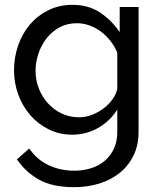

<svg xmlns="http://www.w3.org/2000/svg" viewBox="-20 -551 664 794"><path d="M279 6Q226 6 181.5 -16Q137 -38 105 -75Q73 -112 55.5 -160Q38 -208 38 -260Q38 -315 55.5 -364.5Q73 -414 105 -451Q137 -488 181.5 -509.5Q226 -531 280 -531Q346 -531 394 -499Q442 -467 475 -418V-522H553V-6Q553 50 532 92.5Q511 135 475 164Q439 193 390.5 208Q342 223 287 223Q198 223 142.5 192.5Q87 162 50 108L101 63Q132 109 181 132Q230 155 287 155Q323 155 355.5 145Q388 135 412 115Q436 95 450.5 65Q465 35 465 -6V-98Q450 -74 429.5 -54.5Q409 -35 385 -21.5Q361 -8 334 -1Q307 6 279 6ZM306 -66Q334 -66 360 -76Q386 -86 408 -102.5Q430 -119 445 -140Q460 -161 465 -183V-333Q454 -360 436.5 -382Q419 -404 397 -420.5Q375 -437 349.5 -446Q324 -455 298 -455Q258 -455 226.5 -438Q195 -421 173 -393Q151 -365 139 -329.5Q127 -294 127 -258Q127 -219 141 -184Q155 -149 179 -123Q203 -97 235.5 -81.5Q268 -66 306 -66Z"/></svg>

Font: Raleway Medium Alt1
Style: Regular
Weight: 500
Designer: Matt McInerney, Pablo Impallari, Rodrigo Fuenzalida
Foundry: Matt McInerney, Pablo Impallari, Rodrigo Fuenzalida
Version: Version 3.000g; ttfautohint (v1.5) -l 8 -r 28 -G 28 -x 14 -D